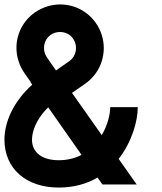

<svg xmlns="http://www.w3.org/2000/svg" viewBox="-20 -829 730 864"><path d="M118 -460H117L125 -448C39 -371 0 -278 0 -201C0 -68 100 15 244 15C313 15 371 -2 419 -30L441 1H595L514 -114C574 -191 600 -285 600 -347H476C476 -314 464 -265 438 -221L304 -411L363 -452C418 -490 447 -551 447 -613C447 -652 435 -692 411 -726C373 -780 313 -809 251 -809C212 -809 172 -797 137 -773C83 -735 54 -675 54 -614C54 -575 66 -535 90 -500ZM197 -346 347 -132C318 -117 284 -108 244 -108C172 -108 124 -141 124 -200C124 -215 127 -233 134 -252C146 -284 166 -316 197 -346ZM232 -512 191 -571C182 -584 178 -598 178 -613C178 -636 188 -658 208 -672C221 -681 235 -685 250 -685C273 -685 295 -675 309 -655C318 -642 322 -628 322 -613C322 -590 312 -568 292 -554Z"/></svg>

Font: MintSans
Style: Bold
Weight: 700
Version: Version 2.0